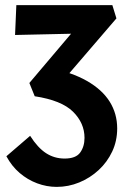

<svg xmlns="http://www.w3.org/2000/svg" viewBox="-20 -444 507 752"><path d="M202 288Q163 288 125.5 274Q88 260 57 233.5Q26 207 5 168L98 88Q128 135 160.5 156Q193 177 233 177Q277 177 294 153.5Q311 130 311 96Q311 38 266 -6.5Q221 -51 116 -67L95 -119L316 -380L355 -314L39 -307L44 -424H420L436 -372L217 -117L171 -179Q261 -161 320.5 -127Q380 -93 409.5 -46Q439 1 439 59Q439 108 419.5 149.5Q400 191 366.5 222Q333 253 290.5 270.5Q248 288 202 288Z"/></svg>

Font: Ysabeau Office ExtraBold
Style: Regular
Weight: 800
Designer: Christian Thalmann (Catharsis Fonts)
Version: Version 2.001;gftools[0.9.30]; featfreeze: tnum,lnum,ss02